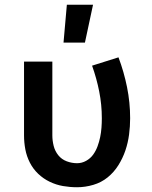

<svg xmlns="http://www.w3.org/2000/svg" viewBox="-20 -779 640 807"><path d="M304 8Q274 8 245 3Q216 -2 189 -15Q162 -28 140.5 -48.5Q119 -69 105.5 -95.5Q92 -122 86.5 -151Q81 -180 81 -210V-520H200V-210Q200 -188 205.5 -166Q211 -144 225 -126.5Q239 -109 260.5 -101Q282 -93 304 -93Q324 -93 342 -103Q360 -113 371.5 -129Q383 -145 390 -164Q397 -183 401 -202.5Q405 -222 406.5 -242Q408 -262 408 -282Q408 -339 397 -394.5Q386 -450 367 -503L478 -538Q501 -477 514 -412.5Q527 -348 527 -282Q527 -248 522.5 -213.5Q518 -179 507 -146.5Q496 -114 477.5 -84.5Q459 -55 432.5 -33.5Q406 -12 372 -2Q338 8 304 8ZM247 -600 261 -759H371L337 -600Z"/></svg>

Font: Iosevka Extended
Style: Bold
Weight: 700
Width: 7
Monospace: yes
Designer: Belleve Invis
Foundry: Belleve Invis
Version: Version 32.5.0; ttfautohint (v1.8.4)